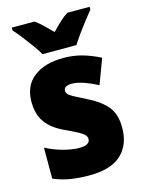

<svg xmlns="http://www.w3.org/2000/svg" viewBox="-117 -835 684 915"><g transform="rotate(-15 224.5 -378.0)"><path d="M418 -170Q418 -85 366.5 -37.5Q315 10 209 10Q161 10 118.5 3.5Q76 -3 33 -21V-174Q73 -153 117 -141Q161 -129 196 -129Q249 -129 249 -159Q249 -170 241.5 -178.5Q234 -187 213 -199Q192 -211 150 -230Q91 -257 61.5 -297Q32 -337 32 -400Q32 -479 86 -521Q140 -563 233 -563Q281 -563 324 -551Q367 -539 412 -516L366 -393Q334 -410 300 -422Q266 -434 240 -434Q200 -434 200 -409Q200 -400 206.5 -392.5Q213 -385 232.5 -374.5Q252 -364 292 -344Q352 -315 385 -276.5Q418 -238 418 -170ZM142 -606Q131 -626 111 -653.5Q91 -681 70 -708Q49 -735 33 -752V-766H145Q165 -752 183.5 -734Q202 -716 225 -693Q248 -717 267.5 -735Q287 -753 307 -766H417V-752Q402 -734 381.5 -707.5Q361 -681 341.5 -654Q322 -627 309 -606Z"/></g></svg>

Font: Noto Sans Oriya Cond Blk
Style: Regular
Weight: 900
Width: 3
Designer: Amélie Bonet and Sol Matas
Foundry: Google LLC
Version: Version 2.006; ttfautohint (v1.8.4.7-5d5b)